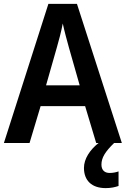

<svg xmlns="http://www.w3.org/2000/svg" viewBox="-20 -736 647 988"><path d="M475 0H487C443 35 412 81 412 128C412 192 451 232 524 232C552 232 572 227 590 221V146C579 150 563 154 544 154C518 154 502 139 502 111C502 75 522 44 567 0H607L376 -716H229L0 0H132L189 -190H418ZM335 -490 390 -297H217L272 -490C281 -520 296 -577 303 -615C310 -581 326 -522 335 -490Z"/></svg>

Font: Noto Sans Ethiopic SemiCondensed SemiBold
Style: Regular
Weight: 600
Width: 4
Designer: Monotype Design Team
Foundry: Monotype Imaging Inc.
Version: Version 2.102